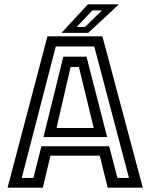

<svg xmlns="http://www.w3.org/2000/svg" viewBox="-20 -868 696 888"><path d="M15 0 199.5 -700H453.5L640.5 0H478L441.5 -148H213.5L178 0ZM80.5 -45H134.5L171.5 -191.5H485L523 -45H576.5L416 -653H238ZM181 -234 273 -606H380L475.5 -234ZM241.5 -276H413.5L345 -558H306.5ZM264.5 -716 386.5 -848H530L388 -716ZM335 -743.5H373.5L451.5 -820H407Z"/></svg>

Font: Tourney Medium
Style: Regular
Weight: 500
Designer: Tyler Finck
Foundry: Etcetera Type Co
Version: Version 1.015